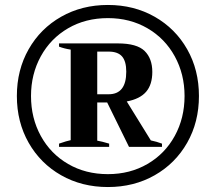

<svg xmlns="http://www.w3.org/2000/svg" viewBox="-20 -744 870 774"><path d="M782 -357Q782 -252 734.5 -168.5Q687 -85 603.5 -37.5Q520 10 415 10Q310 10 226.5 -37.5Q143 -85 95.5 -168.5Q48 -252 48 -357Q48 -462 95.5 -545.5Q143 -629 226.5 -676.5Q310 -724 415 -724Q520 -724 603.5 -676.5Q687 -629 734.5 -545.5Q782 -462 782 -357ZM724 -357Q724 -445 684.5 -517Q645 -589 574.5 -630Q504 -671 415 -671Q325 -671 254.5 -630Q184 -589 144.5 -517Q105 -445 105 -357Q105 -268 144.5 -196Q184 -124 254.5 -83Q325 -42 415 -42Q504 -42 574.5 -83Q645 -124 684.5 -196Q724 -268 724 -357ZM588 -178Q612 -173 633 -165V-152H500L412 -331H372V-177Q390 -174 420 -165V-152H218V-165Q232 -170 245.5 -174Q259 -178 265 -179V-544Q239 -548 218 -556V-569H455Q532 -569 563 -538.5Q594 -508 594 -454Q594 -403 569 -374Q544 -345 491 -335ZM372 -364H418Q489 -364 489 -455Q489 -497 472 -516.5Q455 -536 418 -536H372Z"/></svg>

Font: Trirong ExtraBold
Style: Regular
Weight: 800
Designer: Katatrad Team
Foundry: CadsonDemak
Version: Version 1.001